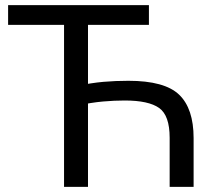

<svg xmlns="http://www.w3.org/2000/svg" viewBox="-20 -731 846 751"><path d="M643.6 0V-192.4Q643.6 -279.3 602.5 -308.6Q561.5 -337.9 467.3 -337.9Q427.7 -337.9 383.1 -334Q338.4 -330.1 277.3 -317.4V-394.5Q337.4 -406.7 384.5 -410.9Q431.6 -415 482.4 -415Q624 -415 680.7 -360.6Q737.3 -306.2 737.3 -190.9V0ZM11.7 -633.8V-710.9H562.5V-633.8H324.2V0H230.5V-633.8Z"/></svg>

Font: RobotoFlex
Style: Regular
Weight: 400
Designer: Berlow after Robertson
Foundry: Google
Version: Version 2.136